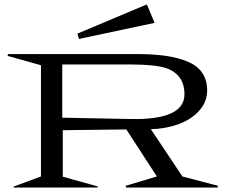

<svg xmlns="http://www.w3.org/2000/svg" viewBox="-20 -843 1025 863"><path d="M262.2 -257.8V-48.8L419.9 -4.9L418 0H42L40 -3.9L164.1 -49.8V-549.8L14.2 -591.8L16.1 -600.1H591.8Q668.5 -600.1 724.9 -592Q781.2 -584 824.5 -565.7Q867.7 -547.4 889.4 -514.9Q911.1 -482.4 911.1 -436Q911.1 -384.3 874.5 -344.5Q837.9 -304.7 781.2 -284.4Q724.6 -264.2 658.2 -262.2L799.8 -49.8L960 -7.8L958 0H546.9L544.9 -7.8L685.1 -49.8L547.9 -261.2ZM259.8 -314 564.9 -308.1Q809.1 -302.7 809.1 -418.9Q809.1 -508.8 725.6 -537.1Q677.7 -552.7 571.8 -553.2Q565.9 -553.2 544.9 -553.2H259.8ZM328.1 -691.9 640.1 -823.2 674.8 -740.2 335 -668Z"/></svg>

Font: Halibut Exp
Style: Regular
Weight: 400
Width: 7
Designer: Matteo Maggi
Foundry: Collletttivo
Version: Version 3.080 | FøM Fix